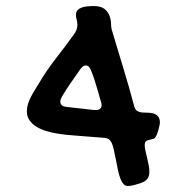

<svg xmlns="http://www.w3.org/2000/svg" viewBox="-20 -550 579 642"><path d="M479.5 -172.9Q496.1 -171.9 505.4 -164.1Q514.6 -156.2 514.6 -141.1Q514.6 -136.7 513.2 -129.9Q511.7 -123 509.8 -116.2Q507.8 -109.4 505.9 -103.8Q503.9 -98.1 502.4 -96.2Q498.5 -87.4 491.9 -85.4Q485.4 -83.5 479 -82.3Q472.7 -81.1 468.3 -77.9Q463.9 -74.7 463.9 -64Q463.9 -56.6 466.3 -45.9Q468.8 -35.2 471.7 -22.9Q474.6 -10.7 477.1 2Q479.5 14.6 479.5 24.9Q479.5 53.2 450.7 62Q440.4 65.4 433.6 67.4Q426.8 69.3 421.9 70.3Q417 71.3 413.6 71.5Q410.2 71.8 406.7 71.8Q398.9 71.8 393.1 65.4Q387.2 59.1 382.8 47.9Q378.4 36.6 374.8 20.5Q371.1 4.4 367.7 -15.1Q363.3 -37.1 360.1 -51.3Q356.9 -65.4 352.8 -73.5Q348.6 -81.5 343.5 -84.7Q338.4 -87.9 330.6 -88.9L237.8 -96.2Q223.6 -97.2 205.8 -98.9Q188 -100.6 169.2 -103.8Q150.4 -106.9 132.6 -112.5Q114.7 -118.2 100.8 -127Q86.9 -135.7 78.4 -148.2Q69.8 -160.6 69.8 -178.2Q69.8 -190.9 73.7 -202.9Q77.6 -214.8 83.5 -226.3Q89.4 -237.8 96.4 -249Q103.5 -260.3 109.9 -271Q135.3 -314 166.3 -353.8Q197.3 -393.6 226.6 -434.1Q238.8 -449.7 238.8 -467.8Q238.8 -475.6 236.3 -484.1Q233.9 -492.7 233.9 -500Q233.9 -510.3 239.5 -516.1Q245.1 -522 253.7 -524.9Q262.2 -527.8 272.5 -528.8Q282.7 -529.8 292.5 -529.8Q317.9 -529.8 329.8 -519.8Q341.8 -509.8 346.4 -496.6Q351.1 -483.4 351.3 -470.5Q351.6 -457.5 353.5 -451.2Q372.6 -386.2 392.1 -323Q411.6 -259.8 428.7 -194.8Q431.6 -183.6 438.5 -179.2Q445.3 -174.8 456.5 -173.8ZM277.8 -184.1Q283.2 -183.1 289.6 -182.6Q295.9 -182.1 300.8 -182.1Q309.6 -182.1 314.7 -186.3Q319.8 -190.4 319.8 -198.2Q319.8 -200.7 319.3 -203.4Q318.8 -206.1 317.9 -209Q314.5 -219.7 311.3 -231.2Q308.1 -242.7 304.4 -255.4Q300.8 -268.1 296.1 -282.5Q291.5 -296.9 284.7 -314Q283.2 -318.4 278.8 -324.7Q274.4 -331.1 266.6 -331.1Q257.8 -331.1 249.5 -319.8Q232.4 -295.9 216.6 -272.9Q200.7 -250 186.5 -226.1Q181.6 -216.3 181.6 -210Q181.6 -203.1 186.3 -198.7Q190.9 -194.3 198.7 -192.9Z"/></svg>

Font: Gochi Hand Cyrillic
Style: Regular
Weight: 400
Designer: Juan Pablo del Peral; Denis Ignatov
Foundry: Juan Pablo del Peral; Denis Ignatov
Version: Version 1.00 June 29, 2018, initial release